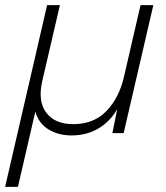

<svg xmlns="http://www.w3.org/2000/svg" viewBox="-39 -520 648 750"><path d="M-19 210 145 -500H195L126 -203Q108 -124 142 -79.5Q176 -35 247 -35Q327 -35 376.5 -86Q426 -137 445 -219L510 -500H560L444 0H400L419 -94Q392 -46 346 -18.5Q300 9 240 9Q189 9 150.5 -14.5Q112 -38 99 -84L31 210Z"/></svg>

Font: Work Sans Light
Style: Italic
Weight: 300
Italic angle: -13°
Designer: Wei Huang
Foundry: Wei Huang
Version: Version 2.010; ttfautohint (v1.8.3)